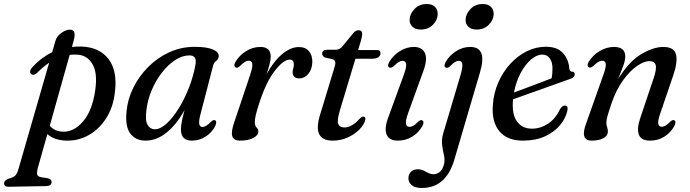

<svg xmlns="http://www.w3.org/2000/svg" viewBox="-100 -690 3430 955"><path d="M84.5 -327.5Q67 -311.5 54.5 -322.5Q48 -328 50.5 -338Q53 -348 62.5 -357.5Q105.5 -404.5 159.5 -430L175.5 -486Q182.5 -510.5 205.5 -526.5Q228.5 -542.5 247 -542.5Q281.5 -542.5 267 -490L258 -456.5Q281 -459 305 -458.5Q394 -455.5 439.5 -396.8Q485 -338 471.5 -231Q463 -156 428 -101.5Q393 -47 341.2 -18Q289.5 11 230.5 9.5Q170.5 8 135.5 -23L87 149Q82.5 166.5 85 177.5Q87.5 188.5 105 191.5L137 196.5Q156.5 200.5 156.5 214.5Q157 234.5 131.5 235.5L-57.5 239Q-79.5 240 -79.5 221.5Q-79.5 208 -58.5 199Q-34.5 193 -25 184Q-15.5 175 -10 157L144.5 -378Q113.5 -357.5 84.5 -327.5ZM211.5 -35Q266.5 -32.5 312.5 -85.2Q358.5 -138 373.5 -240Q386 -326.5 360.2 -370.5Q334.5 -414.5 287 -418Q266.5 -419.5 246.5 -417L147.5 -64.5Q171 -37 211.5 -35Z M898 -125Q888 -87.5 891 -73Q894 -58.5 907.5 -58.5Q925 -58.5 950 -85Q961.5 -95.5 969 -92Q981 -87.5 970.5 -63Q953.5 -30 922.2 -10.2Q891 9.5 854 9.5Q800 9.5 800 -46Q800 -61.5 803.8 -83Q807.5 -104.5 818 -142.5Q776.5 -68.5 727.2 -29.5Q678 9.5 623.5 9.5Q574.5 9.5 548 -26Q521.5 -61.5 529.5 -136.5Q535 -197 563.2 -254Q591.5 -311 637.2 -357Q683 -403 741.8 -430Q800.5 -457 868 -457Q929 -457 959.2 -443.8Q989.5 -430.5 988 -410.5Q987 -395 975.8 -387.5Q964.5 -380 960 -363.5ZM628 -140.5Q621.5 -90.5 634.2 -68.8Q647 -47 670 -47Q697.5 -47 728.8 -75.5Q760 -104 789.2 -151.2Q818.5 -198.5 840.8 -256.2Q863 -314 873 -372.5Q879 -414.5 842.5 -414.5Q807 -414.5 771.2 -391.2Q735.5 -368 705 -328.5Q674.5 -289 654 -240.2Q633.5 -191.5 628 -140.5Z M1074.5 -353.5Q1068 -355.5 1066.2 -362.5Q1064.5 -369.5 1070 -380Q1089 -413.5 1122.8 -435Q1156.5 -456.5 1195 -456.5Q1246.5 -456.5 1246.5 -408.5Q1246.5 -391 1240.5 -368.8Q1234.5 -346.5 1225.5 -320.5Q1260.5 -384.5 1302.8 -420.2Q1345 -456 1386.5 -456Q1419.5 -456 1436.8 -435.5Q1454 -415 1453.5 -381Q1452 -343.5 1433 -321.8Q1414 -300 1389 -300Q1372 -300 1363.8 -308.5Q1355.5 -317 1355.5 -329Q1355.5 -339 1358.5 -348.8Q1361.5 -358.5 1361.5 -370Q1361.5 -393.5 1341.5 -393.5Q1309.5 -393.5 1266 -336.8Q1222.5 -280 1189 -175.5Q1177.5 -140 1172.5 -119Q1167.5 -98 1167.5 -82Q1167.5 -64.5 1176.2 -55.8Q1185 -47 1185 -35Q1185 -17 1159.8 -3.8Q1134.5 9.5 1095 9.5Q1061 9.5 1055 -13.8Q1049 -37 1066 -84.5L1143 -314Q1157 -355 1155 -371.5Q1153 -388 1137 -388Q1128.5 -388 1118.5 -382.2Q1108.5 -376.5 1093.5 -361.5Q1081.5 -351 1074.5 -353.5Z M1554.5 -395.5 1518 -403.5Q1502.5 -410 1502.5 -423Q1502.5 -442.5 1528.5 -442.5H1569.5Q1589.5 -442.5 1603.5 -459.5L1656.5 -524.5Q1668 -539.5 1683.5 -539.5Q1701.5 -539.5 1701.5 -521Q1701.5 -509 1694.5 -485L1681 -441H1776.5Q1792.5 -441 1792.5 -426Q1792.5 -413 1782 -405.5Q1771.5 -398 1753.5 -398H1668L1590 -139Q1575.5 -90.5 1582.5 -73.2Q1589.5 -56 1613 -56Q1650 -56 1689 -99.5Q1700 -111 1708 -110Q1720 -109.5 1717 -93.5Q1711 -70 1688 -46.2Q1665 -22.5 1630 -6.5Q1595 9.5 1554 9.5Q1451 9.5 1493 -122.5L1561 -346Q1569 -370 1567.8 -380.5Q1566.5 -391 1554.5 -395.5Z M1993 -543Q1965.5 -543 1950.8 -557.8Q1936 -572.5 1937.5 -594.5Q1939 -622 1962.5 -646Q1986 -670 2022 -670Q2051 -670 2064.8 -654.8Q2078.5 -639.5 2077 -617Q2075.5 -588.5 2052.2 -565.8Q2029 -543 1993 -543ZM1930 -127.5Q1916.5 -89.5 1919.5 -74.2Q1922.5 -59 1937 -59Q1945.5 -59 1955.8 -64.5Q1966 -70 1980 -85Q1992 -95.5 1999.5 -91.5Q2013 -85.5 2000 -61.5Q1981.5 -29.5 1949.8 -10Q1918 9.5 1879.5 9.5Q1836 9.5 1823.2 -20.2Q1810.5 -50 1831 -105.5L1908 -316.5Q1922.5 -355.5 1920 -371.5Q1917.5 -387.5 1902.5 -387.5Q1893.5 -387.5 1883 -381.5Q1872.5 -375.5 1858 -360.5Q1845.5 -350.5 1837.5 -354Q1823.5 -360 1837 -383.5Q1857 -416 1889.8 -436.2Q1922.5 -456.5 1958.5 -456.5Q1999.5 -456.5 2013.5 -426.2Q2027.5 -396 2006 -337.5Z M2271.5 -543Q2243.5 -543 2228.8 -557.8Q2214 -572.5 2216 -594.5Q2217.5 -622 2241 -646Q2264.5 -670 2300.5 -670Q2329 -670 2343 -654.8Q2357 -639.5 2355.5 -617Q2353.5 -588.5 2330.2 -565.8Q2307 -543 2271.5 -543ZM2288 -332 2159.5 105.5Q2118 245 1998.5 245Q1965 245 1948.2 231.2Q1931.5 217.5 1931.5 196.5Q1931.5 177.5 1943.8 164.8Q1956 152 1978 152Q1994 152 2006.5 158.2Q2019 164.5 2031 170.5Q2043 176.5 2057.5 176.5Q2073 176.5 2087.2 165.2Q2101.5 154 2109 125.5Q2113.5 105 2108.2 82Q2103 59 2099.2 32.2Q2095.5 5.5 2104.5 -26.5L2189 -311Q2201 -351 2199.8 -369.2Q2198.5 -387.5 2183 -387.5Q2173.5 -387.5 2162.8 -381.2Q2152 -375 2138 -360Q2127 -350.5 2118.5 -353.5Q2104.5 -358.5 2116.5 -381.5Q2134.5 -413 2167.5 -434.8Q2200.5 -456.5 2238.5 -456.5Q2324.5 -456.5 2288 -332Z M2722.5 -141.5Q2714.5 -102.5 2686 -68Q2657.5 -33.5 2611 -12Q2564.5 9.5 2501.5 9.5Q2422 9.5 2383.2 -38Q2344.5 -85.5 2351.5 -168.5Q2355.5 -227 2378.2 -279.2Q2401 -331.5 2437.2 -371.5Q2473.5 -411.5 2519.2 -434.5Q2565 -457.5 2615.5 -457.5Q2671.5 -457.5 2700 -426.2Q2728.5 -395 2731.5 -349.5Q2733.5 -334 2745 -333.5Q2758 -333.5 2758.5 -321.5Q2759.5 -305 2733.5 -296.5Q2711.5 -289 2675.8 -276Q2640 -263 2599 -248.5Q2558 -234 2519 -220Q2480 -206 2452 -196Q2451.5 -194 2451.5 -192Q2445.5 -121.5 2471.5 -85.8Q2497.5 -50 2546 -50Q2587.5 -50 2625.5 -74.5Q2663.5 -99 2686 -148Q2699 -166 2710.5 -165Q2726.5 -164 2722.5 -141.5ZM2598 -418.5Q2570 -418.5 2541.2 -394Q2512.5 -369.5 2489.8 -327Q2467 -284.5 2456.5 -230Q2484 -240 2518 -252.8Q2552 -265.5 2585.2 -278.2Q2618.5 -291 2643.5 -300.5Q2648 -319.5 2648 -348.5Q2648.5 -379.5 2635 -399Q2621.5 -418.5 2598 -418.5Z M2830 -354.5Q2823.5 -357 2823 -365.2Q2822.5 -373.5 2829 -384Q2850 -417 2884 -436.8Q2918 -456.5 2954 -456.5Q3010 -456.5 3010 -409Q3010 -390 3000.2 -363Q2990.5 -336 2975 -297.5Q3029 -385 3089.8 -420.8Q3150.5 -456.5 3198.5 -456.5Q3254.5 -456.5 3262.8 -417.5Q3271 -378.5 3248 -313L3184.5 -127Q3171.5 -89.5 3174.2 -74.5Q3177 -59.5 3191 -59.5Q3200 -59.5 3209.8 -64.8Q3219.5 -70 3234 -85Q3245.5 -95.5 3253 -92Q3266 -86 3253.5 -62Q3234.5 -28.5 3203.2 -9.5Q3172 9.5 3133.5 9.5Q3089 9.5 3077.8 -20Q3066.5 -49.5 3085 -104L3150.5 -299Q3167 -347.5 3161.2 -366.8Q3155.5 -386 3130 -386Q3104 -386 3069 -362.2Q3034 -338.5 2999.5 -291.2Q2965 -244 2941 -174Q2926 -129.5 2921 -110.2Q2916 -91 2916 -79.5Q2916 -67.5 2919.8 -57.8Q2923.5 -48 2923.5 -35Q2923.5 -15 2901.8 -2.8Q2880 9.5 2843 9.5Q2782.5 9.5 2816.5 -79L2900.5 -316Q2915.5 -357 2913 -372.5Q2910.5 -388 2895.5 -388Q2886.5 -388 2876 -382Q2865.5 -376 2850.5 -361.5Q2837.5 -351 2830 -354.5Z"/></svg>

Font: Fraunces 72pt S050
Style: Italic
Weight: 400
Italic angle: -16°
Version: Version 1.000; ttfautohint (v1.8.3)